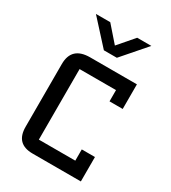

<svg xmlns="http://www.w3.org/2000/svg" viewBox="-169 -770 765 858"><g transform="rotate(30 213.0 -341.0)"><path d="M386 -126V0H137Q50 0 50 -88V-412Q50 -501 145 -501H386V-374H318V-432H130V-68H318V-126ZM356 -682 249 -559H182L70 -682H144L214 -602L283 -682Z"/></g></svg>

Font: Kelly Slab
Style: Regular
Weight: 400
Designer: Denis Masharov
Foundry: Denis Masharov
Version: Version 1.001